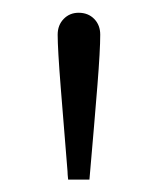

<svg xmlns="http://www.w3.org/2000/svg" viewBox="-20 -780 249 304"><path d="M86.9 -508.8Q81.1 -579.1 76.2 -640.9Q71.3 -702.6 71.3 -725.1Q71.3 -740.2 80.8 -750Q90.3 -759.8 104.5 -759.8Q119.6 -759.8 129.2 -750Q138.7 -740.2 138.7 -725.1Q138.7 -700.7 134.3 -645.5Q129.9 -590.3 121.6 -495.6H87.9Q86.9 -504.4 86.9 -508.8Z"/></svg>

Font: Reddit Sans Light
Style: Regular
Weight: 300
Designer: Stephen Hutchings
Foundry: Reddit
Version: Version 1.013